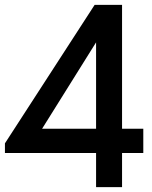

<svg xmlns="http://www.w3.org/2000/svg" viewBox="-32 -770 625 790"><path d="M-11.7 -140.6V-180.2L357.4 -750H470.2V-240.2H557.6V-140.6H470.2V0H363.3V-140.6ZM141.1 -240.2H363.3V-595.7Z"/></svg>

Font: Spartan MB SemBd
Style: Regular
Weight: 600
Designer: Matt Bailey, Mirko Velimirovic
Foundry: Matt Bailey
Version: Version 1.005